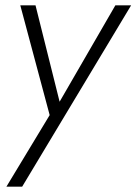

<svg xmlns="http://www.w3.org/2000/svg" viewBox="-20 -480 511 719"><path d="M471 -460H412L187 -71L211 -68L113 -460H56L166 -49L4 219H63Z"/></svg>

Font: Jost Light
Style: Italic
Weight: 300
Italic angle: -5°
Version: Version 3.710